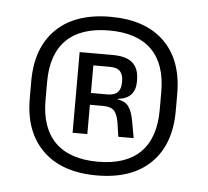

<svg xmlns="http://www.w3.org/2000/svg" viewBox="-37 -687 491 454"><g transform="rotate(5 208.0 -460.0)"><path d="M208 -271.5Q125 -271.5 79.8 -315.8Q34.5 -360 34.5 -439.5V-480Q34.5 -560 79.8 -604Q125 -648 208 -648Q291 -648 336 -604Q381 -560 381 -480V-439.5Q381 -360 336 -315.8Q291 -271.5 208 -271.5ZM208 -304Q274.5 -304 308.8 -338.2Q343 -372.5 343 -438.5V-481.5Q343 -547.5 308.8 -581.5Q274.5 -615.5 208 -615.5Q141 -615.5 106.5 -581.5Q72 -547.5 72 -481.5V-438.5Q72 -372.5 106.5 -338.2Q141 -304 208 -304ZM251 -367 246 -401Q242.5 -421 234.5 -428.8Q226.5 -436.5 209 -436.5H166.5V-464.5H216.5Q233.5 -464.5 241 -472.5Q248.5 -480.5 248.5 -495V-500Q248.5 -514 241.2 -522Q234 -530 216.5 -530H165.5V-558.5H221Q253.5 -558.5 268.5 -545Q283.5 -531.5 283.5 -504.5V-500.5Q283.5 -481.5 273.5 -470Q263.5 -458.5 241.5 -456L241 -451.5L234 -456Q258 -454 267.2 -442Q276.5 -430 280.5 -405.5L287.5 -367ZM142.5 -367V-558.5H177.5V-455V-443V-367Z"/></g></svg>

Font: Anek Bangla Medium
Style: Regular
Weight: 400
Version: Version 1.003